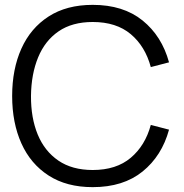

<svg xmlns="http://www.w3.org/2000/svg" viewBox="-20 -755 756 790"><path d="M361.5 15Q254 15 180 -32.8Q106 -80.5 68 -165Q30 -249.5 30 -360Q30 -470.5 68 -555Q106 -639.5 180 -687.2Q254 -735 361.5 -735Q487 -735 566.5 -670.8Q646 -606.5 675.5 -498.5L600.5 -479Q577.5 -564.5 518 -614.5Q458.5 -664.5 361.5 -664.5Q277 -664.5 221 -626Q165 -587.5 136.8 -518.8Q108.5 -450 107.5 -360Q107 -270 135.2 -201.5Q163.5 -133 220.2 -94.2Q277 -55.5 361.5 -55.5Q458.5 -55.5 518 -105.8Q577.5 -156 600.5 -241L675.5 -221.5Q646 -113.5 566.5 -49.2Q487 15 361.5 15Z"/></svg>

Font: Manrope ExtraLight
Style: Regular
Weight: 400
Version: Version 4.504